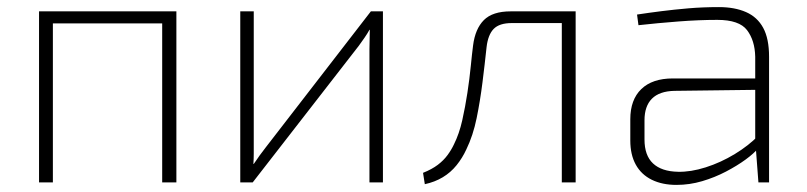

<svg xmlns="http://www.w3.org/2000/svg" viewBox="-20 -514 2275 541"><path d="M477 -482V0H437V-482ZM129 -482V0H90V-482ZM445 -482V-448H124V-482Z M1059 -482V0H1021V-375Q1021 -389 1021.5 -402.5Q1022 -416 1022 -430H1021Q1015 -419 1007 -407.5Q999 -396 991 -385L692 0H657V-482H695V-110Q695 -95 695 -81Q695 -67 694 -52H695Q703 -64 712 -76.5Q721 -89 729 -99L1025 -482Z M1589 -482V-449H1422Q1387 -449 1371 -432.5Q1355 -416 1351 -381Q1346 -334 1339.5 -282Q1333 -230 1323 -181Q1313 -132 1294 -93Q1283 -69 1266.5 -48.5Q1250 -28 1227.5 -14.5Q1205 -1 1177 5L1172 -27Q1197 -37 1213.5 -49.5Q1230 -62 1241 -77Q1252 -92 1259 -107Q1274 -137 1282.5 -175Q1291 -213 1297 -252.5Q1303 -292 1306.5 -327.5Q1310 -363 1313 -386Q1319 -433 1343.5 -457.5Q1368 -482 1419 -482ZM1602 -482V0H1563V-482Z M2006 -494Q2050 -494 2082 -480Q2114 -466 2130.5 -435.5Q2147 -405 2147 -354V0H2117L2109 -106L2108 -113V-354Q2107 -400 2085 -429Q2063 -458 2001 -458Q1950 -458 1891.5 -453.5Q1833 -449 1779 -443L1775 -473Q1808 -478 1843.5 -482.5Q1879 -487 1919.5 -490.5Q1960 -494 2006 -494ZM2122 -293 2121 -261 1880 -258Q1838 -257 1817 -236Q1796 -215 1796 -175V-121Q1796 -76 1820 -53.5Q1844 -31 1890 -30Q1926 -29 1968.5 -42.5Q2011 -56 2050.5 -80Q2090 -104 2118 -133V-98Q2105 -82 2081 -64.5Q2057 -47 2025.5 -30.5Q1994 -14 1958.5 -3.5Q1923 7 1886 7Q1846 7 1816.5 -7.5Q1787 -22 1771.5 -50Q1756 -78 1756 -118V-178Q1756 -233 1787 -263Q1818 -293 1876 -293Z"/></svg>

Font: Exo 2 ExtraLight
Style: Regular
Weight: 250
Designer: Natanael Gama
Foundry: Natanael Gama
Version: Version 2.010